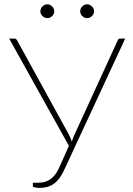

<svg xmlns="http://www.w3.org/2000/svg" viewBox="-20 -886 630 911"><path d="M574 -703 284.5 -79.5Q274 -56.5 262 -40.5Q250 -24.5 235.8 -14.2Q221.5 -4 204.8 0.8Q188 5.5 168 5.5Q163 5.5 157.2 5Q151.5 4.5 146.8 3.5Q142 2.5 139 1.2Q136 0 136 -2V-19H164Q196 -19 220 -36.2Q244 -53.5 260.5 -90L307 -194L23.5 -703H48.5Q56 -703 60.5 -695.5L303 -254.5Q314 -235.5 321 -213.5Q323.5 -224 327.8 -234.2Q332 -244.5 337 -255L539 -695.5Q542.5 -703 551 -703ZM237.5 -832Q237.5 -819.5 227.5 -809.8Q217.5 -800 204.5 -800Q198 -800 192 -802.8Q186 -805.5 181.5 -810Q177 -814.5 174.2 -820.2Q171.5 -826 171.5 -832Q171.5 -845.5 181.5 -855.5Q191.5 -865.5 204.5 -865.5Q217.5 -865.5 227.5 -855.5Q237.5 -845.5 237.5 -832ZM426.5 -832Q426.5 -819.5 416.2 -809.8Q406 -800 393.5 -800Q380 -800 370.2 -809.8Q360.5 -819.5 360.5 -832Q360.5 -845.5 370.2 -855.5Q380 -865.5 393.5 -865.5Q406 -865.5 416.2 -855.5Q426.5 -845.5 426.5 -832Z"/></svg>

Font: Lato 2
Style: Regular
Weight: 200
Designer: Lukasz Dziedzic with Adam Twardoch and Botio Nikoltchev
Foundry: tyPoland Lukasz Dziedzic
Version: Version 2.015; 2015-08-06; http://www.latofonts.com/